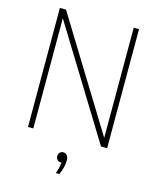

<svg xmlns="http://www.w3.org/2000/svg" viewBox="-138 -835 945 1153"><g transform="rotate(15 334.5 -258.0)"><path d="M88.5 0V-740H126.5L563 -30H547.5V-740H580.5V0H542.5L106 -710H121.5V0ZM321.5 224Q332 197 335.2 177Q338.5 157 338.5 139L340.5 155H334.5Q321 155 312.2 146Q303.5 137 303.5 123Q303.5 109.5 311.8 100.8Q320 92 332.5 92Q347.5 92 356.5 102.5Q365.5 113 365.5 135Q365.5 153 360.2 176.8Q355 200.5 343.5 224Z"/></g></svg>

Font: Encode Sans SC SemiCondensed Thin
Style: Regular
Weight: 250
Width: 4
Designer: Multiple Designers
Foundry: Impallari Type
Version: Version 3.002